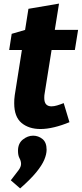

<svg xmlns="http://www.w3.org/2000/svg" viewBox="-20 -703 454 1067"><path d="M366 -24Q323 -6 281.5 4Q240 14 205 14Q140 14 99.5 -20Q59 -54 59 -129Q59 -140 59.5 -150.5Q60 -161 62 -174L105 -446L121 -425H31L45 -515L145 -544L116 -515L138 -654L308 -683L281 -515L270 -537H414L396 -425H249L270 -446L228 -183Q227 -179 226.5 -172.5Q226 -166 226 -159Q226 -134 236.5 -123Q247 -112 266 -112Q280 -112 297 -117Q314 -122 334 -130ZM92 344 40 299Q69 262 83 243Q97 224 97 208Q97 192 88.5 176.5Q80 161 80 135Q80 94 107 72.5Q134 51 164 51Q193 51 216 69.5Q239 88 239 129Q239 154 226 185Q213 216 181 255Q149 294 92 344Z"/></svg>

Font: Bitter Thin ExtraBold
Style: Italic
Weight: 800
Italic angle: -9°
Version: Version 2.002